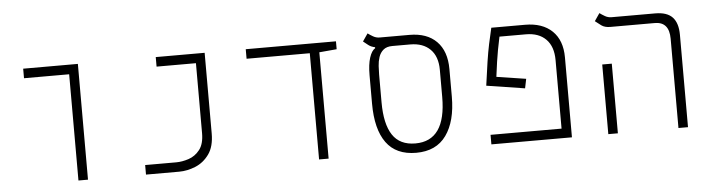

<svg xmlns="http://www.w3.org/2000/svg" viewBox="-42 -786 3600 968"><g transform="rotate(-5 1758.0 -301.5)"><path d="M321.8 0V-537.6H93.3V-585.9H370.1V0Z M663.6 0V-48.3H820.8Q851.1 -48.3 884.3 -59.3Q917.5 -70.3 940.4 -99.6Q963.4 -128.9 963.4 -183.6V-537.6H764.2V-585.9H1011.7V-177.7Q1011.7 -111.8 983.9 -73Q956.1 -34.2 914.6 -17.1Q873 0 831.5 0Z M1539.6 0V-537.6H1219.7V-585.9H1676.3V-545.9L1587.9 -538.1V0Z M2030.8 9.3Q1929.2 9.3 1879.6 -59.1Q1830.1 -127.4 1830.1 -257.3V-400.9Q1830.1 -455.1 1841.1 -489.3Q1852.1 -523.4 1870.1 -534.2V-539.1Q1850.1 -543 1836.7 -553.5Q1823.2 -564 1812 -573.2L1838.4 -611.8Q1849.6 -603.5 1864.7 -594.7Q1879.9 -585.9 1897.9 -585.9H2047.9Q2136.7 -585.9 2185.3 -536.6Q2233.9 -487.3 2233.9 -397V-257.3Q2233.9 -132.8 2183.1 -61.8Q2132.3 9.3 2030.8 9.3ZM2030.8 -38.1Q2185.5 -38.1 2185.5 -259.8V-397Q2185.5 -464.8 2148.9 -501.2Q2112.3 -537.6 2047.9 -537.6H1957.5Q1928.2 -537.6 1911.9 -523.7Q1895.5 -509.8 1888.4 -488.3Q1881.3 -466.8 1879.9 -443.1Q1878.4 -419.4 1878.4 -399.4V-259.8Q1878.4 -149.4 1915.3 -93.8Q1952.1 -38.1 2030.8 -38.1Z M2615.2 -314 2605.5 -266.6 2411.6 -296.9Q2420.9 -367.2 2428.5 -416.5Q2436 -465.8 2444.3 -505.4Q2452.6 -544.9 2462.4 -585.9H2633.3Q2720.7 -585.9 2770 -538.6Q2819.3 -491.2 2819.3 -404.8V0H2411.6V-48.3H2771V-395Q2771 -463.9 2734.6 -500.7Q2698.2 -537.6 2633.3 -537.6H2499.5Q2495.1 -518.6 2486.1 -470.7Q2477.1 -422.9 2466.3 -336.9Z M3358.4 0V-451.7Q3358.4 -537.6 3285.6 -537.6H3061Q3032.7 -537.6 3015.9 -549.8Q2999 -562 2985.4 -573.2L3011.7 -611.8Q3022.9 -603.5 3038.1 -594.7Q3053.2 -585.9 3071.3 -585.9H3292Q3351.6 -585.9 3379.2 -556.4Q3406.7 -526.9 3406.7 -467.3V0ZM3003.4 0V-352.5H3051.8V0Z"/></g></svg>

Font: Cascadia Mono NF ExtraLight
Style: Regular
Weight: 200
Monospace: yes
Designer: Aaron Bell
Foundry: Saja Typeworks
Version: Version 2404.023; ttfautohint (v1.8.4)